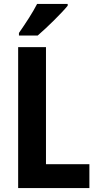

<svg xmlns="http://www.w3.org/2000/svg" viewBox="-20 -953 494 973"><path d="M323 -924V-933H168C145 -888 110 -835 76 -786V-773H171C219 -814 292 -886 323 -924ZM72 0H433V-121H213V-714H72Z"/></svg>

Font: Noto Sans Devanagari UI Condensed
Style: Bold
Weight: 700
Width: 3
Designer: Jelle Bosma - Monotype Design Team
Foundry: Monotype Imaging Inc.
Version: Version 2.004